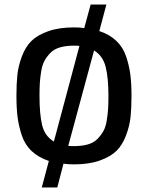

<svg xmlns="http://www.w3.org/2000/svg" viewBox="-20 -706 648 841"><path d="M163 115H231L258 11Q280 14 304 14Q370 14 417.5 -3Q465 -20 491 -46Q517 -72 532.5 -114Q548 -156 552 -194.5Q556 -233 556 -286Q556 -340 551 -379Q546 -418 532.5 -458.5Q519 -499 489.5 -527Q460 -555 415 -570L446 -686H377L349 -583Q328 -586 304 -586Q238 -586 190.5 -569Q143 -552 117 -526Q91 -500 75.5 -458Q60 -416 56 -377.5Q52 -339 52 -286Q52 -232 57 -193Q62 -154 75.5 -113Q89 -72 119 -44Q149 -16 194 -1ZM153 -286Q153 -320 154.5 -343Q156 -366 160.5 -394Q165 -422 175 -440Q185 -458 201 -474.5Q217 -491 243 -498.5Q269 -506 304 -506Q321 -506 328 -505L216 -86Q176 -110 164.5 -158Q153 -206 153 -286ZM304 -66Q287 -66 279 -67L392 -485Q431 -461 443 -412.5Q455 -364 455 -286Q455 -252 453.5 -229Q452 -206 447.5 -178Q443 -150 433 -132Q423 -114 407 -97.5Q391 -81 365 -73.5Q339 -66 304 -66Z"/></svg>

Font: Glegoo
Style: Bold
Weight: 700
Version: Version 2.0.1; ttfautohint (v0.9) -r 48 -G 60